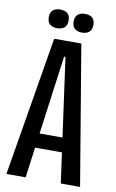

<svg xmlns="http://www.w3.org/2000/svg" viewBox="-90 -848 542 896"><g transform="rotate(10 181.0 -399.5)"><path d="M6.7 0 116.7 -660H245.3L355.7 0H264.3L183.3 -585.7H176.7L97.7 0ZM89.3 -144V-212.7H268.3V-144ZM238.7 -710.7Q218 -710.7 205 -721.2Q192 -731.7 192 -755.3Q192 -778.3 204.8 -788.8Q217.7 -799.3 238.7 -799.3Q260.7 -799.3 273.2 -788.8Q285.7 -778.3 285.7 -754.7Q285.7 -731.7 272.8 -721.2Q260 -710.7 238.7 -710.7ZM120.7 -710.7Q100 -710.7 87.2 -721.2Q74.3 -731.7 74.3 -755.7Q74.3 -778.3 87.2 -788.8Q100 -799.3 120.7 -799.3Q142.3 -799.3 155.3 -789.2Q168.3 -779 168.3 -755Q168.3 -731.7 155.3 -721.2Q142.3 -710.7 120.7 -710.7Z"/></g></svg>

Font: Bricolage Grotesque 96pt ExtraBold Condensed
Style: Regular
Weight: 800
Width: 3
Version: Version 1.001;gftools[0.9.33.dev8+g029e19f]